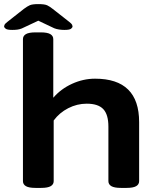

<svg xmlns="http://www.w3.org/2000/svg" viewBox="-42 -915 759 937"><path d="M131 2Q99 2 84.5 -6.5Q70 -15 70 -31V-724Q70 -740 84.5 -748.5Q99 -757 131 -757H157Q189 -757 203.5 -748.5Q218 -740 218 -724V-438Q255 -481 309.5 -506Q364 -531 422 -531Q637 -531 637 -319V-31Q637 -15 622.5 -6.5Q608 2 576 2H548Q516 2 501.5 -6.5Q487 -15 487 -31V-297Q487 -356 462 -382.5Q437 -409 381 -409Q334 -409 291 -387Q248 -365 220 -327V-31Q220 -15 205.5 -6.5Q191 2 159 2ZM18 -769Q-7 -769 -14.5 -775Q-22 -781 -22 -786Q-22 -789 -20 -794Q-18 -799 -5 -809L75 -872Q91 -884 103.5 -889.5Q116 -895 145 -895Q176 -895 188.5 -889Q201 -883 216 -871L295 -809Q308 -799 310 -794Q312 -789 312 -786Q312 -781 305 -775Q298 -769 272 -769Q259 -769 246 -771Q233 -773 223 -777L145 -814L64 -776Q54 -772 43 -770.5Q32 -769 18 -769Z"/></svg>

Font: Asap Expanded
Style: Bold
Weight: 700
Width: 7
Designer: Pablo Cosgaya
Foundry: Omnibus-Type
Version: Version 3.001; ttfautohint (v1.8.4.7-5d5b)